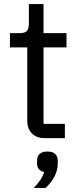

<svg xmlns="http://www.w3.org/2000/svg" viewBox="-20 -679 391 944"><path d="M199 0Q159 0 136.5 -23.5Q114 -47 114 -85V-446H29V-516H77Q102 -516 112 -526.5Q122 -537 122 -563V-659H194V-516H307V-446H194V-70H299V0ZM146 245Q187 203 197 167Q162 159 162 123V113Q162 66 213 66Q264 66 264 113V124Q264 189 204 245Z"/></svg>

Font: Anuphan
Style: Regular
Weight: 400
Designer: Mike Abbink, Paul van der Laan, Pieter van Rosmalen, Mint Tantisuwanna
Foundry: Bold Monday; Cadson Demak
Version: Version 3.002;hotconv 1.0.109;makeotfexe 2.5.65596